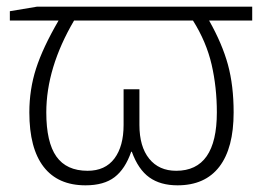

<svg xmlns="http://www.w3.org/2000/svg" viewBox="-20 -551 815 581"><path d="M517.1 9.8Q465.3 9.8 431.9 -14.2Q398.4 -38.1 378.9 -91.8H377Q358.9 -39.6 326.7 -14.9Q294.4 9.8 238.8 9.8Q155.3 9.8 112.1 -46.1Q68.8 -102.1 68.8 -210.9Q68.8 -280.3 89.1 -343.5Q109.4 -406.7 157.2 -488.8H9.8V-517.1L91.8 -530.8H743.2V-488.8H612.8Q652.3 -418.9 669.7 -355.5Q687 -292 687 -210.9Q687 -103 643.8 -46.6Q600.6 9.8 517.1 9.8ZM636.2 -210.9Q636.2 -286.6 620.4 -355.5Q604.5 -424.3 564 -488.8H204.1Q120.1 -345.7 120.1 -210.9Q120.1 -120.6 150.6 -77.4Q181.2 -34.2 245.1 -34.2Q298.3 -34.2 326.2 -71.3Q354 -108.4 354 -172.9V-280.8H401.9V-172.9Q401.9 -107.4 431.4 -70.8Q460.9 -34.2 513.2 -34.2Q636.2 -34.2 636.2 -210.9Z"/></svg>

Font: JBL Sans
Style: Light
Weight: 300
Version: Version 1.10